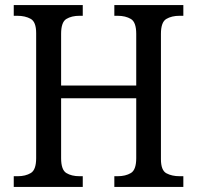

<svg xmlns="http://www.w3.org/2000/svg" viewBox="-20 -734 774 754"><path d="M34 0V-42H50Q80 -42 101 -54.5Q122 -67 122 -113V-604Q122 -648 100.5 -660Q79 -672 48 -672H34V-714H305V-672H292Q261 -672 240.5 -659.5Q220 -647 220 -601V-398H515V-601Q515 -647 494 -659.5Q473 -672 442 -672H429V-714H700V-672H685Q654 -672 633 -659.5Q612 -647 612 -601V-109Q612 -65 633.5 -53.5Q655 -42 685 -42H700V0H429V-42H442Q473 -42 494 -54.5Q515 -67 515 -113V-348H220V-113Q220 -67 240.5 -54.5Q261 -42 292 -42H305V0Z"/></svg>

Font: Noto Serif Sinhala SemiCondensed
Style: Regular
Weight: 400
Width: 4
Designer: Jelle Bosma - Monotype Design Team
Foundry: Monotype Imaging Inc.
Version: Version 2.007; ttfautohint (v1.8.4.7-5d5b)